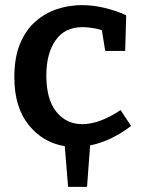

<svg xmlns="http://www.w3.org/2000/svg" viewBox="-20 -563 557 750"><path d="M492 -71Q413 -11 332 5L320 167H246L233 8Q147 -6 91.5 -75.5Q36 -145 36 -261Q36 -338 58 -391.5Q80 -445 118 -478.5Q156 -512 203 -527.5Q250 -543 300 -543Q346 -543 393.5 -531Q441 -519 473 -503L469 -364H391L378 -445Q360 -451 339.5 -454Q319 -457 302 -457Q233 -457 197 -405.5Q161 -354 161 -268Q161 -175 200 -126.5Q239 -78 301 -78Q369 -78 451 -133Z"/></svg>

Font: Bitter SemiBold
Style: Regular
Weight: 600
Designer: Sol Matas, and Bitter project Authors
Foundry: Sol Matas
Version: Version 2.001